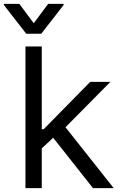

<svg xmlns="http://www.w3.org/2000/svg" viewBox="-54 -966 618 986"><path d="M76.7 -727.3H160.5V-302.6H170.5L409.1 -545.5H512.8L282.3 -312.5L529.8 0H423.3L219.1 -258.5L160.5 -204.2V0H76.7ZM119.3 -846.6 193.2 -946H272.7V-940.3L157.7 -792.6H81L-34.1 -940.3V-946H45.5Z"/></svg>

Font: Interop
Style: Regular
Weight: 400
Designer: Rasmus Andersson, Google, Jang Haemin
Foundry: jhaemin
Version: Version 1.008